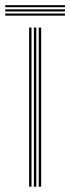

<svg xmlns="http://www.w3.org/2000/svg" viewBox="-52 -704 265 724"><path d="M94 0V-600H103.2V0ZM57.8 0V-600H66.8V0ZM75.8 0V-600H85V0ZM193 -676.8H-32.2V-684.5H193ZM193 -645H-32.2V-653H193ZM193 -660.8H-32.2V-668.8H193Z"/></svg>

Font: Big Shoulders Inline Display Thin Light
Style: Regular
Weight: 300
Version: Version 2.002